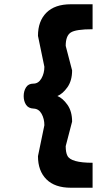

<svg xmlns="http://www.w3.org/2000/svg" viewBox="-20 -806 497 900"><path d="M414 74H312Q237 74 197.5 34.5Q158 -5 158 -74L188 -219Q188 -249 175 -272.5Q162 -296 137.5 -297Q113 -298 102 -315Q91 -332 91 -355.5Q91 -379 102 -396.5Q113 -414 136.5 -414Q160 -414 174 -438Q188 -462 188 -493L158 -638Q158 -707 197.5 -746.5Q237 -786 312 -786H414V-669Q335 -669 311.5 -653.5Q288 -638 288 -591L318 -476Q318 -428 296 -397Q274 -366 249 -356Q274 -346 296 -315Q318 -284 318 -236L288 -121Q288 -91 296 -76Q312 -43 414 -43Z"/></svg>

Font: Viga
Style: Regular
Weight: 400
Designer: Oscar Yáñez
Foundry: Fontstage
Version: Version 1.001